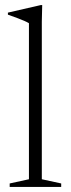

<svg xmlns="http://www.w3.org/2000/svg" viewBox="-20 -733 278 753"><path d="M144 -30 220 -13.5V0H18V-13.5L93.5 -30V-642Q87 -646 75.2 -651.2Q63.5 -656.5 47 -662.5Q30.5 -668.5 11 -675.5V-683.5L139.5 -713H145.5L144 -648Z"/></svg>

Font: Newsreader 24pt Light
Style: Regular
Weight: 300
Designer: Hugues Gentile
Foundry: Production Type
Version: Version 1.003